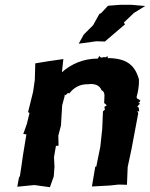

<svg xmlns="http://www.w3.org/2000/svg" viewBox="-20 -774 625 800"><path d="M347 -423C375 -427 396 -418 403 -398C421 -391 414 -367 414 -348C413 -342 416 -345 425 -335L415 -329L417 -317L409 -310L406 -237L398 -163L381 -79L377 -80L363 3L437 -1L475 -5L509 -4L512 -78L528 -153L556 -302L552 -312L560 -309L558 -326L552 -329L558 -337C567 -343 561 -341 555 -351C566 -342 561 -355 566 -359C562 -355 552 -356 561 -361C562 -363 552 -357 549 -369C555 -390 560 -417 559 -443C542 -503 508 -532 426 -532C434 -536 431 -544 416 -533C421 -540 417 -534 409 -536C407 -532 409 -538 402 -531C406 -537 402 -533 400 -537C393 -529 394 -533 399 -531L394 -542L388 -530C326 -530 275 -506 238 -473L244 -528L182 -519L127 -510L125 -441L118 -392L97 -307L103 -303L92 -258L77 -216L90 -214L76 -129L69 -80L63 -41L59 -34L52 4L123 -3L188 6L204 -39L207 -80L205 -119L213 -166L224 -167L223 -209L234 -251L239 -335L250 -376C248 -376 248 -384 251 -377C264 -383 259 -389 269 -385C286 -407 311 -424 347 -423ZM430 -750 401 -719 394 -716 368 -669 329 -630 308 -592 381 -602 417 -601 499 -671 501 -672 496 -680 538 -720 585 -749 528 -754H481Z"/></svg>

Font: Asimov Print
Style: DIt
Weight: 250
Width: 0
Designer: Google
Version: Version 2.000980: 2014